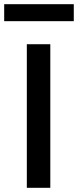

<svg xmlns="http://www.w3.org/2000/svg" viewBox="-49 -896 372 916"><path d="M79 -685H191V0H79ZM-29 -876H303V-795H-29Z"/></svg>

Font: Cairo SemiBold
Style: Regular
Weight: 600
Designer: Mohamed Gaber, Accademia di Belle Arti di Urbino and others
Foundry: Kief Type Foundry, Accademia di Belle Arti di Urbino and others
Version: Version 3.011